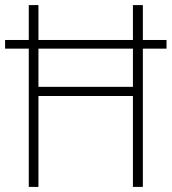

<svg xmlns="http://www.w3.org/2000/svg" viewBox="-20 -734 675 754"><path d="M93 0V-543H0V-577H93V-714H131V-577H502V-714H541V-577H634V-543H541V0H502V-357H131V0ZM131 -393H502V-543H131Z"/></svg>

Font: Noto Sans Ethiopic SemiCondensed ExtraLight
Style: Regular
Weight: 200
Width: 4
Designer: Monotype Design Team
Foundry: Monotype Imaging Inc.
Version: Version 2.102; ttfautohint (v1.8.4.7-5d5b)